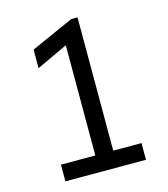

<svg xmlns="http://www.w3.org/2000/svg" viewBox="-108 -805 778 890"><g transform="rotate(-15 281.0 -360.0)"><path d="M95.7 0V-80.1H260.7V-608.9L111.3 -539.1V-627.9L316.4 -719.7H346.7V-80.1H482.4V0Z"/></g></svg>

Font: Reddit Mono
Style: Regular
Weight: 400
Monospace: yes
Designer: Stephen Hutchings
Foundry: Reddit
Version: Version 1.014; ttfautohint (v1.8.4.7-5d5b)